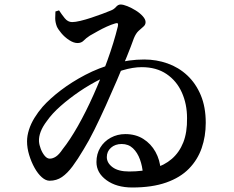

<svg xmlns="http://www.w3.org/2000/svg" viewBox="-20 -793 1040 852"><path d="M567 39Q497 39 452.5 6.5Q408 -26 408 -74Q408 -110 425 -138Q442 -166 471.5 -182Q501 -198 536 -198Q582 -198 616 -176.5Q650 -155 670 -119Q690 -83 693 -39L614 -23Q612 -55 601 -85.5Q590 -116 570 -135Q550 -154 520 -154Q491 -154 472.5 -137.5Q454 -121 454 -96Q454 -70 479.5 -51Q505 -32 553 -32Q613 -32 661 -45.5Q709 -59 742.5 -88Q776 -117 793.5 -161.5Q811 -206 810 -269Q810 -331 787 -382.5Q764 -434 719 -464.5Q674 -495 609 -495Q570 -495 523.5 -481Q477 -467 427.5 -442.5Q378 -418 332.5 -387Q287 -356 249 -322.5Q211 -289 188 -256Q169 -231 160.5 -208.5Q152 -186 153 -166Q154 -150 161 -132Q168 -114 178.5 -101.5Q189 -89 201 -89Q214 -89 228 -98Q242 -107 258 -131Q290 -171 325.5 -233.5Q361 -296 394.5 -371Q428 -446 456.5 -524.5Q485 -603 503 -676Q505 -686 502.5 -689Q500 -692 491 -689Q474 -684 454 -675Q434 -666 414.5 -655Q395 -644 379 -635Q362 -624 351.5 -613Q341 -602 324 -602Q307 -602 287 -615Q267 -628 252 -646Q237 -664 232 -676Q225 -695 225 -712Q225 -729 226 -742L242 -747Q253 -730 267 -712.5Q281 -695 300 -695Q314 -695 337 -700.5Q360 -706 385.5 -714.5Q411 -723 434 -731.5Q457 -740 471 -746Q485 -751 494.5 -762Q504 -773 515 -773Q527 -773 545.5 -765.5Q564 -758 582.5 -746.5Q601 -735 613.5 -721Q626 -707 626 -695Q626 -683 616.5 -675Q607 -667 595 -656Q583 -645 574 -623Q562 -589 542.5 -541Q523 -493 499 -437Q475 -381 449.5 -324.5Q424 -268 399 -217.5Q374 -167 351 -130Q325 -86 302 -55Q279 -24 255 -7.5Q231 9 200 9Q183 9 165.5 -6.5Q148 -22 133.5 -48Q119 -74 109.5 -105Q100 -136 100 -166Q100 -190 108.5 -217Q117 -244 133 -270Q149 -296 169 -319Q201 -355 249.5 -392Q298 -429 358 -460.5Q418 -492 485.5 -510.5Q553 -529 620 -529Q674 -529 723.5 -511.5Q773 -494 811 -458.5Q849 -423 871 -370.5Q893 -318 893 -248Q893 -188 875 -136Q857 -84 818.5 -44.5Q780 -5 717.5 17Q655 39 567 39Z"/></svg>

Font: Noto Serif JP ExtraLight SemiBold
Style: Regular
Weight: 600
Version: Version 2.003-H1;hotconv 1.1.1;makeotfexe 2.6.0